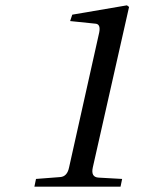

<svg xmlns="http://www.w3.org/2000/svg" viewBox="-20 -700 570 720"><path d="M109 0 115 -29 206 -36Q232 -38 239 -72L352 -578Q358 -608 340 -611L243 -621L251 -645L456 -680L464 -674L328 -72Q320 -36 349 -34L438 -29L432 0Z"/></svg>

Font: Lingua Franca
Style: Italic
Weight: 400
Italic angle: -13°
Version: Version 1.19